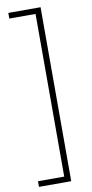

<svg xmlns="http://www.w3.org/2000/svg" viewBox="-104 -809 500 1038"><g transform="rotate(-10 146.0 -290.5)"><path d="M22 187V156H166V-737H22V-768H199V187Z"/></g></svg>

Font: Tomorrow ExtraLight
Style: Regular
Weight: 275
Designer: Tony de Marco, Monica Rizzolli
Foundry: Just in Type
Version: Version 2.002